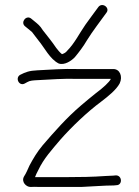

<svg xmlns="http://www.w3.org/2000/svg" viewBox="-20 -756 550 762"><path d="M79 -652 90 -643C96.7 -637.7 102.3 -633 107 -629C114.7 -619.8 125.4 -603.7 133 -595C156.4 -566.9 178.1 -521.4 213 -504C236.3 -495.7 264.5 -515.6 277 -529C292.9 -548.1 311.1 -571.8 325 -596C346.4 -631 379.8 -673.9 402 -705C418.2 -724.4 386.9 -748 371 -729C355.6 -707.4 337 -683.9 319 -658C294.6 -622.9 275.8 -583.8 247 -555C241.5 -547.7 235.2 -544.1 226 -541C218.1 -546.9 208.3 -558.9 203 -566C186.5 -590.7 167.8 -613.1 150 -636C139.1 -653.8 130.7 -660.2 115 -673L104 -682C84.5 -698.3 60.3 -667.6 79 -652ZM79 -425 88 -430C98.8 -436.5 111.5 -437 131 -438C180.1 -440.5 233 -444.7 285 -443H420C416.7 -436.3 409.7 -428 399 -418C387.7 -407.3 374.3 -396.3 359 -385C343 -372.3 323.7 -356.3 301 -337C243.8 -288.2 196.3 -233.8 149 -179C127.1 -152.7 111.7 -126.6 97 -99C88.1 -80 85.7 -71.8 75 -55C63.8 -34 83.9 -14 101 -14C111 -14.7 123 -14.7 137 -14H302C344.5 -15.6 392.6 -20 432 -20L442 -21C466.9 -21 465.5 -60 440 -60L430 -59C422.7 -59 412.2 -58.5 398.5 -57.5C348.2 -53.8 296.7 -53 241 -53H119C122.2 -62.6 126.1 -69.2 132 -81C153.3 -126.6 186.8 -162.7 219 -201C264 -252.2 326.3 -311.8 382 -353C408.3 -373 441.3 -399.3 455 -425C468.1 -452.6 455.5 -482 430 -482H286C232.4 -483.7 178.7 -479.5 129 -477C95.3 -475.5 81.3 -469.7 60 -459C38.8 -446.9 55.7 -411.7 79 -425Z"/></svg>

Font: Just Breathe
Style: Regular
Weight: 400
Foundry: Cannot Into Space Fonts
Version: Version 0.72